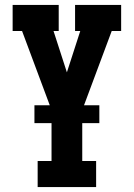

<svg xmlns="http://www.w3.org/2000/svg" viewBox="-20 -755 540 775"><path d="M132 0V-105H188V-311L69 -630H31V-735H217V-630H196L250 -463L304 -630H283V-735H469V-630H431L312 -311V-105H368V0ZM119 -258V-330H381V-258Z"/></svg>

Font: Iosevka Slab Extrabold
Style: Regular
Weight: 800
Monospace: yes
Designer: Belleve Invis
Foundry: Belleve Invis
Version: Version 11.1.1; ttfautohint (v1.8.3)